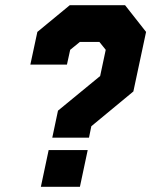

<svg xmlns="http://www.w3.org/2000/svg" viewBox="-20 -720 590 740"><path d="M181.5 -189.5 203.5 -293.5 366 -427 387.5 -528 363 -558.5H288L250.5 -528L238 -471H97L124 -597L249 -700H462L543 -597L494 -367.5L332 -233.5L323 -189.5ZM216.5 -71H240.5H216.5ZM137.5 0 167.5 -141.5H318L288 0ZM270 -242H269.5L274 -264L427.5 -395L462 -557L405.5 -629H280.5L193 -557L187.5 -531H187L192.5 -557L280 -629H405.5L462.5 -557L428 -395L274.5 -264Z"/></svg>

Font: Tourney Thin Black
Style: Italic
Weight: 900
Italic angle: -12°
Version: Version 1.015